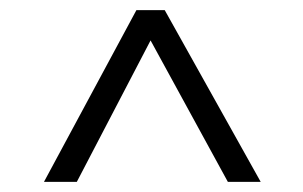

<svg xmlns="http://www.w3.org/2000/svg" viewBox="-20 -680 600 380"><path d="M496 -320 306 -660H250L67 -320H132L278 -600L431 -320Z"/></svg>

Font: RazerF5 Light
Style: Regular
Weight: 300
Foundry: Razer Inc.
Version: Version 2